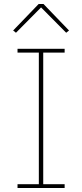

<svg xmlns="http://www.w3.org/2000/svg" viewBox="-20 -943 412 963"><path d="M60.1 -778.8 45.9 -790 173.8 -922.9H198.2L326.2 -790L312 -778.8L186 -905.8ZM67.9 0V-19H174.8V-679.2H67.9V-698.2H304.2V-679.2H196.8V-19H304.2V0Z"/></svg>

Font: Anuphan Thin
Style: Regular
Weight: 250
Designer: Mike Abbink, Paul van der Laan, Pieter van Rosmalen, Mint Tantisuwanna
Foundry: Bold Monday; Cadson Demak
Version: Version 3.002;hotconv 1.0.109;makeotfexe 2.5.65596